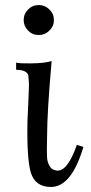

<svg xmlns="http://www.w3.org/2000/svg" viewBox="-20 -730 363 762"><path d="M194 -650Q194 -626 176 -608.5Q158 -591 134 -591Q109 -591 91.5 -608.5Q74 -626 74 -650Q74 -675 91.5 -692.5Q109 -710 134 -710Q158 -710 176 -692.5Q194 -675 194 -650ZM311 -147Q264 12 182 12Q121 12 103 -43Q86 -96 89 -251Q90 -272 92.5 -325Q95 -378 95 -392.5Q95 -407 92 -433Q83 -453 44 -453V-482Q49 -478 103.5 -478.5Q158 -479 185 -488Q167 -284 167 -195Q167 -184 166.5 -165Q166 -146 166 -135.5Q166 -125 166.5 -110.5Q167 -96 169.5 -88Q172 -80 176.5 -71.5Q181 -63 188.5 -58.5Q196 -54 206 -53Q248 -49 285 -155Z"/></svg>

Font: GFS Artemisia
Style: Regular
Weight: 400
Designer: Takis Katsoulidis and George D. Matthiopoulos
Foundry: Takis Katsoulidis and George D. Matthiopoulos
Version: Version 1.0